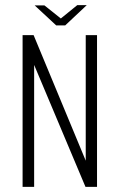

<svg xmlns="http://www.w3.org/2000/svg" viewBox="-20 -728 466 748"><path d="M68 0V-591H111L314 -102V-591H358V0H313L113 -475V0ZM199 -629 115 -707H153L217 -656L281 -708H318L234 -629Z"/></svg>

Font: Alumni Sans Thin Light
Style: Regular
Weight: 300
Version: Version 1.018